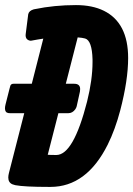

<svg xmlns="http://www.w3.org/2000/svg" viewBox="-43 -734 526 758"><path d="M10.3 -403.3Q10.3 -403.3 82.5 -403.3L127.9 -581.5Q116.7 -580.1 106.4 -578.1Q81.1 -573.2 79.1 -573.2Q74.2 -573.2 69.8 -575.2Q58.1 -580.1 58.1 -594.7Q58.1 -597.7 58.6 -600.6L68.4 -677.7Q71.3 -691.9 90.8 -697.3L93.8 -697.8Q171.4 -713.9 256.8 -713.9Q321.8 -713.9 367.2 -691.4Q462.9 -644 462.9 -504.9Q462.9 -417.5 431.6 -297.9Q411.6 -222.2 382.3 -163.1Q298.8 3.9 156.2 3.9H149.4Q53.7 3.9 17.6 -2.9Q11.2 -4.4 6.3 -6.3Q-10.3 -13.2 -10.3 -33.2Q-10.3 -41 -7.8 -50.8L52.7 -287.1H-2.4Q-5.9 -287.1 -9.8 -287.6Q-23.4 -289.6 -23.4 -306.2Q-23.4 -313 -21 -322.3L-5.4 -383.8Q-2.9 -393.1 -2 -396Q1 -403.3 10.3 -403.3ZM263.7 -586.4 216.8 -403.3H250Q273.4 -403.3 273.4 -382.3Q273.4 -377.9 272.5 -372.1L259.8 -314.5Q258.3 -308.6 254.4 -302.7Q243.2 -287.1 226.6 -287.1H187.5L145.5 -123Q154.3 -122.1 179.7 -122.1Q247.1 -122.6 300.8 -333Q322.3 -419.4 322.3 -488.8Q322.3 -494.1 322.3 -499.5Q320.3 -574.2 293 -582Q282.7 -585 263.7 -586.4Z"/></svg>

Font: Allan
Style: Bold
Weight: 700
Version: Version 1.005